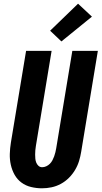

<svg xmlns="http://www.w3.org/2000/svg" viewBox="-20 -1010 549 1038"><path d="M207 8Q177 8 148 1Q119 -6 96 -23Q73 -40 59 -65Q45 -90 38.5 -119Q32 -148 33 -178.5Q34 -209 39 -240L121 -735H259L174 -221Q172 -209 171 -197.5Q170 -186 170 -174.5Q170 -163 171 -152Q172 -141 176 -131Q180 -121 188 -113.5Q196 -106 208 -106Q219 -106 230 -111Q241 -116 249.5 -124.5Q258 -133 263.5 -143.5Q269 -154 273 -165Q277 -176 279.5 -187Q282 -198 284 -209L371 -735H509L419 -190Q415 -165 407.5 -140Q400 -115 386 -91.5Q372 -68 352.5 -48.5Q333 -29 309 -16Q285 -3 259 2.5Q233 8 207 8ZM312 -786 251 -844 402 -990 477 -920Z"/></svg>

Font: Iosevka Heavy
Style: Italic
Weight: 900
Italic angle: -9°
Monospace: yes
Designer: Belleve Invis
Foundry: Belleve Invis
Version: Version 32.5.0; ttfautohint (v1.8.4)